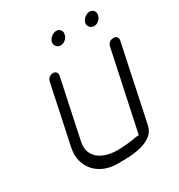

<svg xmlns="http://www.w3.org/2000/svg" viewBox="-172 -843 891 957"><g transform="rotate(-30 273.0 -364.5)"><path d="M486 -527Q488 -539 498 -547Q508 -555 521 -555Q535 -555 541 -547Q547 -539 545 -527L453 -92Q445 -57 419 -38.5Q393 -20 359 -12Q325 -4 289.5 -2.5Q254 -1 229 -1Q188 -1 154.5 -14.5Q121 -28 98.5 -53Q76 -78 67 -112.5Q58 -147 67 -189L138 -524Q141 -538 150.5 -546Q160 -554 174 -554Q185 -554 191.5 -546Q198 -538 195 -524L124 -189Q117 -155 126 -130.5Q135 -106 155 -90.5Q175 -75 202.5 -67.5Q230 -60 260 -60Q288 -60 320 -63.5Q352 -67 372 -71Q374 -71 380.5 -71.5Q387 -72 389 -72ZM246 -691Q250 -706 263.5 -717Q277 -728 292 -728Q307 -728 315.5 -717Q324 -706 320 -691Q317 -676 304.5 -665Q292 -654 277 -654Q262 -654 252.5 -665Q243 -676 246 -691ZM438 -691Q442 -706 455.5 -717Q469 -728 484 -728Q499 -728 507.5 -717Q516 -706 512 -691Q509 -676 496.5 -665Q484 -654 469 -654Q454 -654 444.5 -665Q435 -676 438 -691Z"/></g></svg>

Font: VDS
Style: Thin Italic
Weight: 100
Width: 0
Designer: artmaker
Foundry: artmaker
Version: Version 1.000 2012 initial release